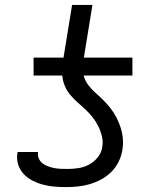

<svg xmlns="http://www.w3.org/2000/svg" viewBox="-20 -755 640 783"><path d="M250 8Q225 8 201.5 6Q178 4 155.5 -2Q133 -8 112.5 -18.5Q92 -29 76.5 -45.5Q61 -62 54 -84.5Q47 -107 51 -131L52 -135H135V-134Q133 -120 138.5 -108Q144 -96 154 -88.5Q164 -81 176.5 -76.5Q189 -72 202 -69.5Q215 -67 229 -66.5Q243 -66 257 -66Q278 -66 300.5 -69.5Q323 -73 343.5 -84Q364 -95 379 -114Q394 -133 397 -155Q401 -178 395.5 -200Q390 -222 380.5 -241Q371 -260 357.5 -277Q344 -294 328.5 -308.5Q313 -323 297 -337Q281 -351 267 -367.5Q253 -384 244.5 -404Q236 -424 234 -447H117V-520H239L274 -735H357L322 -520H520V-447H321Q327 -425 340.5 -407.5Q354 -390 370.5 -375.5Q387 -361 402.5 -345.5Q418 -330 431.5 -312.5Q445 -295 455 -275.5Q465 -256 472 -234.5Q479 -213 481 -189.5Q483 -166 479 -143Q475 -119 464 -96Q453 -73 434.5 -54.5Q416 -36 393 -23.5Q370 -11 346 -4Q322 3 297.5 5.5Q273 8 250 8Z"/></svg>

Font: Iosevka Aile Oblique
Style: Regular
Weight: 400
Italic angle: -9°
Designer: Belleve Invis
Foundry: Belleve Invis
Version: Version 31.1.0; ttfautohint (v1.8.4)